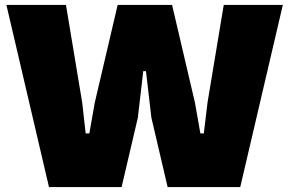

<svg xmlns="http://www.w3.org/2000/svg" viewBox="-20 -760 1175 780"><path d="M6 -740H248L314 -343L328 -218H343L365 -343L458 -740H679L772 -343L794 -218H808L823 -343L889 -740H1129L956 0H661L595 -282L573 -471H562L540 -282L474 0H179Z"/></svg>

Font: Plata Sans Black
Style: Regular
Weight: 900
Designer: Pablo Impallari, Andres Torresi, & Cristiano Sobral
Foundry: Pablo Impallari, Andres Torresi, & Cristiano Sobral
Version: Version 1.00;December 28, 2019;FontCreator 12.0.0.2547 64-bi